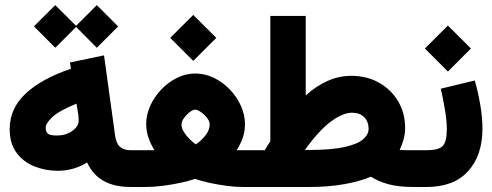

<svg xmlns="http://www.w3.org/2000/svg" viewBox="-20 -745 1961 765"><path d="M115.2 -640.1 200.2 -724.6 283.2 -642.1 365.7 -724.6 450.7 -639.6 365.7 -554.7 283.2 -637.7 200.2 -554.7ZM18.6 -230.5Q18.6 -313.5 82.8 -372.8Q147 -432.1 262.7 -471.2L258.8 -496.1L394.5 -524.4L438.5 -205.6Q442.9 -173.8 457.8 -160.2Q472.7 -146.5 501.5 -146.5H516.6V0H499.5Q371.6 0 327.1 -97.7Q273.4 -64.5 210.4 -64.5Q161.6 -64.5 117.7 -81.8Q73.7 -99.1 46.1 -136Q18.6 -172.9 18.6 -230.5ZM284.7 -332Q214.4 -303.2 188.2 -278.3Q162.1 -253.4 162.1 -236.3Q162.1 -220.7 170.2 -212.9Q178.2 -205.1 207.5 -205.1Q242.7 -205.1 268.1 -223.4Q293.5 -241.7 293.5 -264.6Q293.5 -276.4 292 -288.1Z M658.2 -594.2 750 -685.5 841.8 -594.2 750 -502.4ZM922.9 -146.5Q928.7 -146.5 934.3 -146.5Q939.9 -146.5 944.8 -146.5H991.2V0H946.3Q918.9 0 884.5 -4.4Q850.1 -8.8 816.4 -16.1Q782.7 -23.4 757.3 -32.2Q731 -23.4 696.5 -16.1Q662.1 -8.8 626.7 -4.4Q591.3 0 562.5 0H497.1V-146.5H563.5Q571.8 -146.5 579.3 -146.5Q586.9 -146.5 595.2 -146.5Q580.6 -170.4 571.5 -196.5Q562.5 -222.7 562.5 -251Q562.5 -287.6 578.6 -323.5Q594.7 -359.4 622.6 -388.4Q650.4 -417.5 685.3 -434.8Q720.2 -452.1 757.8 -452.1Q796.4 -452.1 831.8 -435.1Q867.2 -418 895.3 -388.9Q923.3 -359.9 939.7 -323.7Q956.1 -287.6 956.1 -250Q956.1 -221.7 947 -195.8Q938 -169.9 922.9 -146.5ZM757.8 -308.1Q748.5 -308.1 735.6 -298.1Q722.7 -288.1 712.9 -274.4Q703.1 -260.7 703.1 -249Q703.1 -234.4 712.9 -218.8Q722.7 -203.1 736.1 -190.2Q749.5 -177.2 759.8 -169.9Q777.8 -180.7 796.6 -202.9Q815.4 -225.1 815.4 -250Q815.4 -261.7 804.7 -275.4Q793.9 -289.1 780.3 -298.6Q766.6 -308.1 757.8 -308.1Z M1572.3 -147.5Q1584 -147 1597.2 -146.7Q1610.4 -146.5 1627 -146.5H1641.6V0H1626.5Q1567.4 0 1526.9 -11.2Q1486.3 -22.5 1458 -41Q1414.6 -22.5 1351.6 -11.2Q1288.6 0 1213.9 0H971.7V-146.5H1034.7Q1040.5 -156.2 1046.1 -165Q1051.8 -173.8 1057.1 -182.1V-681.6H1198.2V-364.7Q1239.7 -402.3 1285.2 -422.6Q1330.6 -442.9 1379.9 -442.9Q1441.9 -442.9 1490.2 -415.5Q1538.6 -388.2 1566.4 -341.3Q1594.2 -294.4 1594.2 -235.4Q1594.2 -212.4 1588.1 -189.9Q1582 -167.5 1572.3 -147.5ZM1211.4 -147.5Q1302.2 -147.5 1354 -159.4Q1405.8 -171.4 1427.2 -190.4Q1448.7 -209.5 1448.7 -231.4Q1448.7 -259.8 1431.2 -277.8Q1413.6 -295.9 1382.8 -295.9Q1345.7 -295.9 1298.1 -260.5Q1250.5 -225.1 1194.8 -147.5Z M1902.3 -232.4Q1902.3 -126 1845.2 -63Q1788.1 0 1680.2 0H1621.6V-146.5H1680.2Q1727.1 -146.5 1743.7 -163.1Q1760.3 -179.7 1760.3 -231Q1760.3 -264.2 1752.4 -310.3Q1744.6 -356.4 1736.3 -391.6L1871.6 -424.3Q1884.3 -381.3 1893.3 -329.3Q1902.3 -277.3 1902.3 -232.4ZM1672.9 -551.8 1764.6 -643.1 1856.4 -551.8 1764.6 -460Z"/></svg>

Font: Vazir Black UI
Style: Black-UI
Weight: 900
Designer: Saber Rastikerdar
Foundry: Saber Rastikerdar
Version: Version 30.1.0